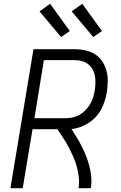

<svg xmlns="http://www.w3.org/2000/svg" viewBox="-20 -995 640 1015"><path d="M35 0 157 -735H375Q404 -735 431.5 -729Q459 -723 482 -708.5Q505 -694 520 -671.5Q535 -649 542.5 -622.5Q550 -596 549.5 -567Q549 -538 545 -509Q541 -486 534 -463Q527 -440 515.5 -418Q504 -396 487 -377.5Q470 -359 449 -345.5Q428 -332 404.5 -323.5Q381 -315 358 -313Q373 -290 387 -266.5Q401 -243 413.5 -218.5Q426 -194 436 -168Q446 -142 453 -114.5Q460 -87 462.5 -58Q465 -29 460 0H395Q400 -30 396.5 -59Q393 -88 385.5 -115.5Q378 -143 366.5 -168.5Q355 -194 342 -218.5Q329 -243 314 -266Q299 -289 283 -312H152L100 0ZM162 -370H325Q344 -370 363 -374Q382 -378 399.5 -387.5Q417 -397 431.5 -412Q446 -427 456.5 -444.5Q467 -462 472.5 -480.5Q478 -499 481 -518Q484 -537 484.5 -556.5Q485 -576 481.5 -594.5Q478 -613 469 -629Q460 -645 445.5 -656Q431 -667 413 -672Q395 -677 375 -677H212ZM473 -799 359 -935 415 -975 519 -831ZM303 -799 189 -935 245 -975 349 -831Z"/></svg>

Font: Iosevka Curly Light Extended
Style: Italic
Weight: 300
Width: 7
Italic angle: -9°
Monospace: yes
Designer: Belleve Invis
Foundry: Belleve Invis
Version: Version 11.1.0; ttfautohint (v1.8.3)